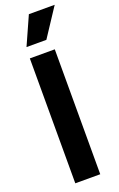

<svg xmlns="http://www.w3.org/2000/svg" viewBox="-177 -981 638 1027"><g transform="rotate(-20 142.0 -467.5)"><path d="M61 0V-711H203V0ZM178 -774H65L137 -935H284Z"/></g></svg>

Font: Bricolage Grotesque 18pt
Style: Bold
Weight: 700
Designer: Mathieu Triay
Foundry: Atelier Triay
Version: Version 1.000;gftools[0.9.30]